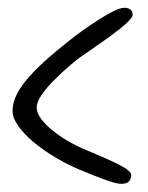

<svg xmlns="http://www.w3.org/2000/svg" viewBox="-20 -570 372 482"><path d="M284 -108.5Q272 -108.5 243.8 -118.8Q215.5 -129 180 -144Q150 -156.5 120 -174.2Q90 -192 65.5 -212.2Q41 -232.5 26.2 -253.2Q11.5 -274 11.5 -291.5Q11.5 -313.5 23.5 -335.8Q35.5 -358 55.8 -380.2Q76 -402.5 101 -424.2Q126 -446 152 -466.5Q165.5 -477.5 185.2 -491.8Q205 -506 226 -519.5Q247 -533 264.5 -541.8Q282 -550.5 292 -550.5Q301.5 -550.5 307.2 -546.2Q313 -542 313 -533.5Q313 -526 297.5 -511.8Q282 -497.5 254 -477.2Q226 -457 187.5 -430.5Q173 -421 153.8 -404.2Q134.5 -387.5 115.8 -368.8Q97 -350 84.5 -331.8Q72 -313.5 72 -300.5Q72 -286.5 83.5 -271.2Q95 -256 112.8 -241.8Q130.5 -227.5 150.8 -215.8Q171 -204 187.5 -197Q259 -167.5 284.2 -153.8Q309.5 -140 309.5 -131Q309.5 -122 304.2 -115.2Q299 -108.5 284 -108.5Z"/></svg>

Font: Gluten ExtraLight
Style: Regular
Weight: 250
Designer: Tyler Finck
Foundry: Etcetera Type Company
Version: Version 1.300